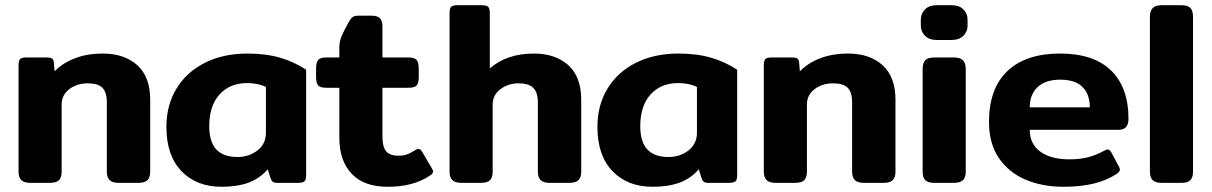

<svg xmlns="http://www.w3.org/2000/svg" viewBox="-20 -700 4638 735"><path d="M51 -43V-451Q51 -468 57 -474Q63 -480 81 -480H161Q173 -480 179 -476Q185 -472 186 -462L189 -427Q220 -459 267 -477Q314 -495 374 -495Q456 -495 505.5 -450.5Q555 -406 555 -318V-43Q555 -21 544.5 -10.5Q534 0 510 0H435Q410 0 399.5 -10.5Q389 -21 389 -43V-308Q389 -347 372 -364Q355 -381 316 -381Q274 -381 245 -358.5Q216 -336 216 -300V-43Q216 -21 206 -10.5Q196 0 171 0H97Q72 0 61.5 -10.5Q51 -21 51 -43Z M617 -214Q617 -298 656 -361.5Q695 -425 765 -460Q835 -495 927 -495Q998 -495 1052.5 -479Q1107 -463 1152 -433V-29Q1152 -12 1145.5 -6Q1139 0 1120 0H1041Q1030 0 1024.5 -4Q1019 -8 1016 -17L1005 -52Q975 -17 932 -1Q889 15 828 15Q732 15 674.5 -45Q617 -105 617 -214ZM998 -192V-367Q968 -382 926 -382Q860 -382 820.5 -338.5Q781 -295 781 -217Q781 -157 808 -128Q835 -99 889 -99Q933 -99 965.5 -124Q998 -149 998 -192Z M1279 -173V-364H1230Q1206 -364 1198 -373Q1190 -382 1190 -405V-438Q1190 -461 1198 -470.5Q1206 -480 1230 -480H1279V-520Q1279 -542 1288.5 -563.5Q1298 -585 1316 -617Q1324 -631 1331 -635.5Q1338 -640 1356 -640H1402Q1425 -640 1434.5 -630Q1444 -620 1444 -598V-480H1543Q1567 -480 1575 -470.5Q1583 -461 1583 -438V-405Q1583 -382 1575 -373Q1567 -364 1543 -364H1444V-177Q1444 -138 1458 -121Q1472 -104 1505 -104Q1525 -104 1538.5 -109Q1552 -114 1569 -125Q1577 -130 1581 -130Q1590 -130 1596 -119L1633 -56Q1638 -48 1638 -43Q1638 -36 1626 -28Q1563 15 1464 15Q1373 15 1326 -35Q1279 -85 1279 -173Z M1701 -43V-651Q1701 -668 1707 -674Q1713 -680 1731 -680H1824Q1842 -680 1848.5 -674Q1855 -668 1855 -651V-438Q1920 -495 2024 -495Q2106 -495 2155.5 -450.5Q2205 -406 2205 -318V-43Q2205 -21 2194.5 -10.5Q2184 0 2160 0H2085Q2060 0 2049.5 -10.5Q2039 -21 2039 -43V-308Q2039 -347 2021 -364Q2003 -381 1966 -381Q1925 -381 1895.5 -358.5Q1866 -336 1866 -300V-43Q1866 -21 1856 -10.5Q1846 0 1821 0H1747Q1722 0 1711.5 -10.5Q1701 -21 1701 -43Z M2267 -214Q2267 -298 2306 -361.5Q2345 -425 2415 -460Q2485 -495 2577 -495Q2648 -495 2702.5 -479Q2757 -463 2802 -433V-29Q2802 -12 2795.5 -6Q2789 0 2770 0H2691Q2680 0 2674.5 -4Q2669 -8 2666 -17L2655 -52Q2625 -17 2582 -1Q2539 15 2478 15Q2382 15 2324.5 -45Q2267 -105 2267 -214ZM2648 -192V-367Q2618 -382 2576 -382Q2510 -382 2470.5 -338.5Q2431 -295 2431 -217Q2431 -157 2458 -128Q2485 -99 2539 -99Q2583 -99 2615.5 -124Q2648 -149 2648 -192Z M2904 -43V-451Q2904 -468 2910 -474Q2916 -480 2934 -480H3014Q3026 -480 3032 -476Q3038 -472 3039 -462L3042 -427Q3073 -459 3120 -477Q3167 -495 3227 -495Q3309 -495 3358.5 -450.5Q3408 -406 3408 -318V-43Q3408 -21 3397.5 -10.5Q3387 0 3363 0H3288Q3263 0 3252.5 -10.5Q3242 -21 3242 -43V-308Q3242 -347 3225 -364Q3208 -381 3169 -381Q3127 -381 3098 -358.5Q3069 -336 3069 -300V-43Q3069 -21 3059 -10.5Q3049 0 3024 0H2950Q2925 0 2914.5 -10.5Q2904 -21 2904 -43Z M3505 -602V-625Q3505 -648 3521 -664Q3537 -680 3565 -680H3623Q3652 -680 3668 -664Q3684 -648 3684 -625V-602Q3684 -579 3668 -563Q3652 -547 3623 -547H3565Q3537 -547 3521 -563Q3505 -579 3505 -602ZM3512 -43V-436Q3512 -459 3522 -469.5Q3532 -480 3557 -480H3631Q3656 -480 3666.5 -469Q3677 -458 3677 -436V-43Q3677 -21 3666.5 -10.5Q3656 0 3631 0H3557Q3532 0 3522 -10.5Q3512 -21 3512 -43Z M3766 -233Q3766 -361 3836.5 -428Q3907 -495 4038 -495Q4167 -495 4233.5 -430Q4300 -365 4300 -245Q4300 -203 4262 -203H3922Q3922 -149 3962.5 -119.5Q4003 -90 4074 -90Q4116 -90 4147 -98.5Q4178 -107 4207 -123Q4217 -128 4221 -128Q4228 -128 4234 -117L4263 -63Q4267 -56 4267 -51Q4267 -43 4256 -35Q4216 -9 4166 3Q4116 15 4051 15Q3970 15 3905.5 -12.5Q3841 -40 3803.5 -95.5Q3766 -151 3766 -233ZM4152 -289Q4152 -339 4124 -367Q4096 -395 4039 -395Q3982 -395 3952 -366.5Q3922 -338 3922 -289Z M4382 -43V-636Q4382 -658 4392.5 -669Q4403 -680 4427 -680H4502Q4527 -680 4537 -669.5Q4547 -659 4547 -636V-43Q4547 -21 4537 -10.5Q4527 0 4502 0H4427Q4403 0 4392.5 -10.5Q4382 -21 4382 -43Z"/></svg>

Font: Mitr Medium
Style: Regular
Weight: 500
Designer: Thanarat Vachiruckul
Foundry: Cadson Demak
Version: Version 1.003